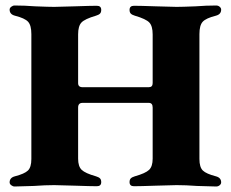

<svg xmlns="http://www.w3.org/2000/svg" viewBox="-20 -675 839 698"><path d="M15 -12Q15 -29 34 -34Q69 -43 81.5 -55Q94 -67 94 -97V-551Q94 -583 82 -596Q70 -609 34 -618Q15 -623 15 -640Q15 -646 21 -650.5Q27 -655 33 -655Q69 -655 108 -652Q158 -650 177 -650Q196 -650 252 -652Q310 -654 332 -654Q348 -654 348 -639Q348 -630 343.5 -625.5Q339 -621 329 -618Q288 -606 276 -593Q264 -580 264 -550V-373Q264 -358 280 -358H521Q535 -358 535 -373V-550Q535 -580 523 -593Q511 -606 470 -618Q460 -621 455.5 -625.5Q451 -630 451 -639Q451 -654 467 -654Q489 -654 547 -652Q603 -650 622 -650Q641 -650 691 -652Q730 -655 766 -655Q773 -655 778.5 -650.5Q784 -646 784 -640Q784 -623 765 -618Q729 -609 717 -596Q705 -583 705 -551V-97Q705 -67 717.5 -55Q730 -43 765 -34Q784 -29 784 -12Q784 -6 778.5 -1.5Q773 3 766 3Q748 3 696 1Q656 -2 622 -2Q603 -2 547 0Q489 2 467 2Q451 2 451 -13Q451 -22 455.5 -26.5Q460 -31 470 -34Q509 -45 522 -57.5Q535 -70 535 -98V-284Q535 -301 521 -301H280Q264 -301 264 -284V-98Q264 -70 277 -57.5Q290 -45 329 -34Q339 -31 343.5 -26.5Q348 -22 348 -13Q348 2 332 2Q310 2 252 0Q196 -2 177 -2Q144 -2 103 1Q51 3 33 3Q27 3 21 -1.5Q15 -6 15 -12Z"/></svg>

Font: EB Garamond ExtraBold
Style: Regular
Weight: 800
Designer: Georg Duffner and Octavio Pardo
Foundry: Georg Duffner
Version: Version 1.000